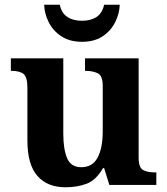

<svg xmlns="http://www.w3.org/2000/svg" viewBox="-20 -783 707 813"><path d="M258 10Q180 10 138 -38.5Q96 -87 96 -188V-412Q96 -456 80 -469.5Q64 -483 28 -483H26V-536H248V-216Q248 -152 264 -113.5Q280 -75 324 -75Q372 -75 393.5 -116Q415 -157 415 -227V-419Q415 -463 393.5 -473Q372 -483 343 -483H340V-536H567V-116Q567 -73 586 -63Q605 -53 634 -53H642V0H443L421 -71H416Q386 -19 345.5 -4.5Q305 10 258 10ZM327 -606Q275 -606 239.5 -629.5Q204 -653 186 -689.5Q168 -726 167 -763H233Q241 -727 265.5 -711Q290 -695 327 -695Q364 -695 388.5 -711Q413 -727 421 -763H487Q486 -726 468 -689.5Q450 -653 415 -629.5Q380 -606 327 -606Z"/></svg>

Font: Noto Serif Tibetan
Style: Bold
Weight: 700
Designer: Monotype Design Team
Foundry: Monotype Imaging Inc.
Version: Version 2.103; ttfautohint (v1.8.4.7-5d5b)